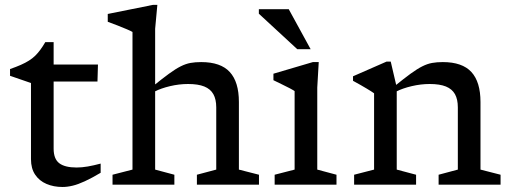

<svg xmlns="http://www.w3.org/2000/svg" viewBox="-20 -754 2086 784"><path d="M199 -147Q199 -105 222 -87.5Q245 -70 293 -70Q314 -70 338.5 -74.2Q363 -78.5 391 -86V-48.5Q354 -26.5 326.2 -13.8Q298.5 -1 276.8 4.2Q255 9.5 235 9.5Q199 9.5 169.8 -3Q140.5 -15.5 123.5 -40.8Q106.5 -66 106.5 -104V-415L21 -444.5V-472Q46.5 -481 65.2 -489.2Q84 -497.5 98.2 -506.5Q112.5 -515.5 123.5 -526.2Q134.5 -537 144.5 -550.5Q154.5 -564 165 -582H199V-473.5ZM163 -421 165.5 -490.5H380L378 -421Z M784 -40.5 863 -61.5V-315.5Q863 -348.5 851.2 -369.5Q839.5 -390.5 814.2 -400.8Q789 -411 748 -411Q711 -411 674.2 -402.2Q637.5 -393.5 611 -380L600 -398.5Q642 -432.5 669.8 -452.8Q697.5 -473 718 -483.2Q738.5 -493.5 757.8 -497Q777 -500.5 801.5 -500.5Q881 -500.5 918.2 -460Q955.5 -419.5 955.5 -337.5V-61.5L1037.5 -40.5V0H784ZM692 0H439.5V-40.5L521 -61.5V-623.5Q514.5 -627.5 498 -634.5Q481.5 -641.5 460.5 -649.8Q439.5 -658 420 -665V-697L604 -734H622.5L613.5 -636.5V-61.5L692 -40.5Z M1281.5 -500.5 1275.5 -396.5V-61.5L1354 -40.5V0H1101.5V-40.5L1183 -61.5V-382Q1177.5 -386 1162.8 -393.8Q1148 -401.5 1130 -410.2Q1112 -419 1096.5 -426.5V-453L1257.5 -500.5ZM1248.5 -553H1194L1037 -698V-716.5H1159Z M1600 -397.5V-61.5L1679 -40.5V0H1426V-40.5L1507.5 -61.5V-373Q1499.5 -379 1477.5 -392.2Q1455.5 -405.5 1421.5 -424V-442.5L1558.5 -502.5H1575.5ZM1771 -40.5 1849.5 -61.5V-315.5Q1849.5 -348.5 1837.8 -369.5Q1826 -390.5 1800.8 -400.8Q1775.5 -411 1734.5 -411Q1698 -411 1661 -402.2Q1624 -393.5 1597.5 -380L1586.5 -398.5Q1628.5 -432.5 1656.2 -452.8Q1684 -473 1704.5 -483.2Q1725 -493.5 1744.5 -497Q1764 -500.5 1788 -500.5Q1867.5 -500.5 1904.8 -460Q1942 -419.5 1942 -337.5V-61.5L2024 -40.5V0H1771Z"/></svg>

Font: Newsreader 9pt
Style: Regular
Weight: 400
Designer: Hugues Gentile
Foundry: Production Type
Version: Version 1.003